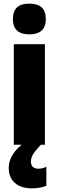

<svg xmlns="http://www.w3.org/2000/svg" viewBox="-20 -796 323 1056"><path d="M141 -776C83 -776 51 -751 51 -691C51 -632 85 -607 141 -607C198 -607 232 -632 232 -691C232 -751 200 -776 141 -776ZM150 94C150 66 163 44 205 0H227V-553H56V0H99C45 45 28 89 28 128C28 198 75 240 157 240C191 240 217 233 235 226V121C224 127 208 132 190 132C165 132 150 117 150 94Z"/></svg>

Font: Noto Sans Thai Looped Condensed Black
Style: Regular
Weight: 900
Width: 3
Designer: Sasikarn Vongin, Ben Mitchell
Foundry: The Fontpad Ltd
Version: Version 1.001